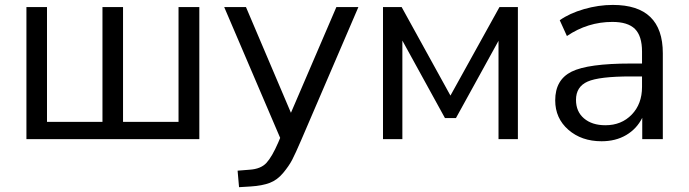

<svg xmlns="http://www.w3.org/2000/svg" viewBox="-20 -568 2814 784"><path d="M87.9 0V-539.1H171.9V-70.3H398.4V-539.1H482.4V-70.3H709V-539.1H793.9V0Z M1353.5 -539.1H1443.4L1210 3.9Q1186.5 58.6 1173.3 84Q1160.2 109.4 1136.2 138.2Q1112.3 167 1081.5 178.7Q1050.8 190.4 1003.9 193.4L956.1 196.3L950.2 128.9L999 125Q1044.9 122.1 1067.9 97.2Q1090.8 72.3 1116.2 13.7L1124 -4.9L895.5 -539.1H984.4L1168 -107.4Z M1543.9 0V-539.1H1620.1L1819.3 -177.7L2019.5 -539.1H2094.7V0H2015.6V-401.4L1841.8 -85.9H1796.9L1623 -402.3V0Z M2436.5 8.8Q2354.5 8.8 2300.8 -38.1Q2247.1 -85 2247.1 -158.2Q2247.1 -242.2 2314 -275.4Q2380.9 -308.6 2555.7 -308.6H2601.6V-357.4Q2601.6 -420.9 2572.8 -449.7Q2543.9 -478.5 2480.5 -478.5Q2379.9 -478.5 2294.9 -420.9L2265.6 -485.4Q2305.7 -513.7 2364.7 -530.8Q2423.8 -547.9 2482.4 -547.9Q2686.5 -547.9 2686.5 -350.6V0H2602.5V-86.9Q2580.1 -42 2537.1 -16.6Q2494.1 8.8 2436.5 8.8ZM2332 -160.2Q2332 -112.3 2364.7 -84.5Q2397.5 -56.6 2452.1 -56.6Q2517.6 -56.6 2559.6 -100.1Q2601.6 -143.6 2601.6 -212.9V-255.9H2556.6Q2426.8 -255.9 2379.4 -234.9Q2332 -213.9 2332 -160.2Z"/></svg>

Font: Min Sans
Style: Regular
Weight: 400
Designer: Jinseong-Kim, NotoSansCJK, Nunito
Foundry: Jinseong-Kim
Version: Version 1.400;Glyphs 3.1.2 (3151)